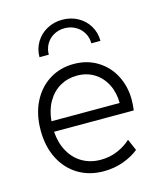

<svg xmlns="http://www.w3.org/2000/svg" viewBox="-112 -824 775 915"><g transform="rotate(-15 275.5 -366.5)"><path d="M45.9 -257.8Q45.9 -336.9 75.9 -397Q106 -457 158.9 -490.2Q211.9 -523.4 279.3 -523.4Q345.7 -523.4 396.7 -491.7Q447.8 -460 475.3 -406.2Q502.9 -352.5 502.9 -288.1Q502.9 -274.4 501.7 -259Q500.5 -243.7 499 -235.4H106Q109.9 -178.7 133.8 -136.5Q157.7 -94.2 197.3 -71.5Q236.8 -48.8 287.1 -48.8Q333.5 -48.8 372.1 -65.9Q410.6 -83 436.5 -107.4L460.9 -50.8Q428.2 -24.4 383.3 -8.3Q338.4 7.8 287.1 7.8Q216.3 7.8 161.6 -25.1Q106.9 -58.1 76.4 -118.4Q45.9 -178.7 45.9 -257.8ZM443.4 -287.1Q443.4 -337.4 423.1 -378.2Q402.8 -418.9 365.7 -442.4Q328.6 -465.8 280.3 -465.8Q234.4 -465.8 196.5 -444.3Q158.7 -422.9 135.3 -382.3Q111.8 -341.8 106.9 -287.1ZM431.6 -596.7H386.7Q386.7 -625.5 372.8 -648.9Q358.9 -672.4 334.7 -685.8Q310.5 -699.2 281.2 -699.2Q252 -699.2 228 -685.8Q204.1 -672.4 190.4 -648.9Q176.8 -625.5 176.8 -596.7H130.9Q130.9 -637.2 150.9 -670.4Q170.9 -703.6 205.3 -722.4Q239.7 -741.2 281.2 -741.2Q323.2 -741.2 357.7 -722.4Q392.1 -703.6 411.9 -670.4Q431.6 -637.2 431.6 -596.7Z"/></g></svg>

Font: Reddit Sans Chocolate Light
Style: Regular
Weight: 300
Designer: Stephen Hutchings
Foundry: Reddit
Version: Version 1.013